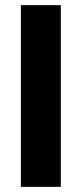

<svg xmlns="http://www.w3.org/2000/svg" viewBox="-20 -725 316 745"><path d="M61 0V-705H216V0Z"/></svg>

Font: Nunito Sans 12pt ExtraLight
Style: Weight 830 Width 84 Optical size 12.0 YTLC 445
Weight: 830
Width: 4
Designer: Vernon Adams
Foundry: Vernon Adams
Version: Version 3.101;gftools[0.9.27]